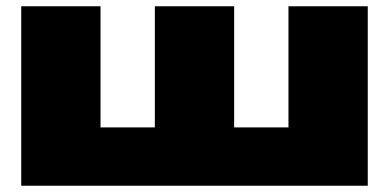

<svg xmlns="http://www.w3.org/2000/svg" viewBox="-20 -595 1246 615"><path d="M48 0V-575H302V-111L226 -187H552L476 -111V-575H730V-111L654 -187H980L904 -111V-575H1158V0Z"/></svg>

Font: Unbounded Black
Style: Regular
Weight: 900
Designer: Luke Prowse, Jean-Baptiste Morizot, Fátima Lázaro, Florian Runge
Foundry: NaN
Version: Version 1.701;gftools[0.9.28.dev5+ged2979d]